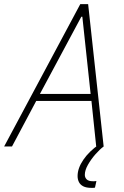

<svg xmlns="http://www.w3.org/2000/svg" viewBox="-39 -708 601 928"><path d="M-19 0 349 -688H387L462 0H426L403 -220H136L19 0ZM154 -254H399L359 -627H354ZM403 200Q378 200 363.5 192.5Q349 185 342.5 172Q336 159 336 143Q336 105 364 64Q392 23 440 -10L462 0Q443 14 422 38Q401 62 386 88.5Q371 115 371 137Q371 150 380 159Q389 168 410 168Q413 168 416.5 168Q420 168 427 167L420 199Q415 200 411 200Q407 200 403 200Z"/></svg>

Font: Saira SemiCondensed Thin
Style: Italic
Weight: 250
Width: 4
Italic angle: -12°
Designer: Hector Gatti with collaboration of the Omnibus-Type team
Foundry: Omnibus-Type
Version: Version 1.101